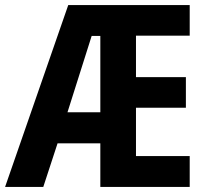

<svg xmlns="http://www.w3.org/2000/svg" viewBox="-22 -734 812 754"><path d="M723 0H372V-171H204L148 0H-2L246 -714H723V-594H512V-431H708V-311H512V-121H723ZM243 -293H372V-593H338Z"/></svg>

Font: Noto Sans Condensed
Style: Regular
Weight: 400
Width: 3
Version: Version 2.013